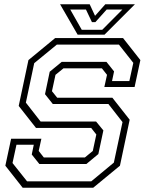

<svg xmlns="http://www.w3.org/2000/svg" viewBox="-20 -878 691 898"><path d="M86 0 5 -103 32 -229H173.5L161 -172L185 -141.5H377L414 -172L430.5 -249L406.5 -279.5H148.5L67.5 -382.5L113 -597L238 -700H555.5L636.5 -597L609.5 -471H468L480.5 -528L456.5 -558.5H277L239.5 -528L223 -451.5L247.5 -421H505.5L586.5 -318L541 -103L416 0ZM106.5 -30H407L512.5 -117.5L553 -307L487 -391.5H227L190.5 -437.5L212.5 -542.5L268.5 -588.5H478L513.5 -544L504 -499H585L603.5 -584L536 -669.5H246L140 -582.5L101 -398L170 -309.5H429.5L463.5 -268L440 -157.5L384 -111H164L128.5 -155.5L138 -201H57L38.5 -115.5ZM343 -716 261 -858H399.5L424.5 -804L472.5 -858H611L469 -716ZM362.5 -738.5H458L552.5 -833.5H479L426 -774.5H410L382 -833.5H308.5Z"/></svg>

Font: Tourney Light
Style: Italic
Weight: 300
Italic angle: -12°
Version: Version 1.015